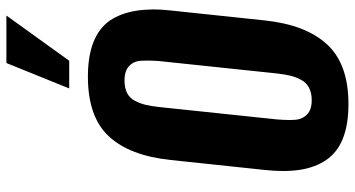

<svg xmlns="http://www.w3.org/2000/svg" viewBox="-279 -841 1130 612"><g transform="rotate(-90 286.0 -535.0)"><path d="M310.1 -879.4 391.1 -1079.6H542.5L398.4 -879.4ZM272.5 -106.4Q295.9 -106.4 312.3 -115Q328.6 -123.5 337.6 -140.4Q346.7 -157.2 350.8 -174.8Q355 -192.4 357.9 -217.8L397.5 -594.2Q398.9 -614.3 398.9 -631.8Q398.4 -640.6 398.4 -648.9Q397.5 -673.3 381.8 -688.2Q366.2 -703.1 335.4 -703.1Q312 -703.1 295.9 -695.1Q279.8 -687 271 -670.4Q262.2 -653.8 258.1 -636.7Q253.9 -619.6 251 -594.2L211.4 -217.8Q209.5 -195.8 209.5 -176.8Q209.5 -168.9 210 -162.1Q210.9 -137.7 226.3 -122.1Q241.7 -106.4 272.5 -106.4ZM260.3 10.7Q194.8 10.7 150.4 -7.1Q106 -24.9 82 -60.3Q58.1 -95.7 50.8 -143.6Q46.9 -168.5 46.9 -197.8Q46.9 -225.1 50.3 -256.3L82 -555.7Q95.7 -687 157.7 -753.4Q219.7 -819.8 347.7 -819.8Q413.1 -819.8 457.5 -802.2Q502 -784.7 526.4 -750Q549.8 -714.8 557.6 -667Q561.5 -642.1 562 -612.8Q562 -585.9 558.6 -555.7L526.9 -256.3Q513.2 -125.5 450.4 -57.4Q387.7 10.7 260.3 10.7Z"/></g></svg>

Font: Oswald
Style: Demi-Bold
Weight: 600
Designer: Vernon Adams
Foundry: Vernon Adams
Version: 3.0; ttfautohint (v0.94.23-7a4d-dirty) -l 8 -r 50 -G 200 -x 